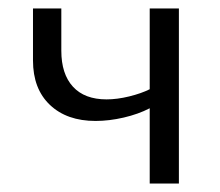

<svg xmlns="http://www.w3.org/2000/svg" viewBox="-20 -434 520 454"><path d="M58 -291V-414H125V-314Q125 -259 152.5 -229Q180 -199 232 -199Q257 -199 285.5 -206Q314 -213 334 -223V-414H403V0H334V-178Q307 -164 272.5 -156Q238 -148 206 -148Q138 -148 98 -186Q58 -224 58 -291Z"/></svg>

Font: QiushuiShotai Bright
Style: Regular
Weight: 400
Designer: Christian Thalmann (Catharsis Fonts)
Version: Version 1.250;